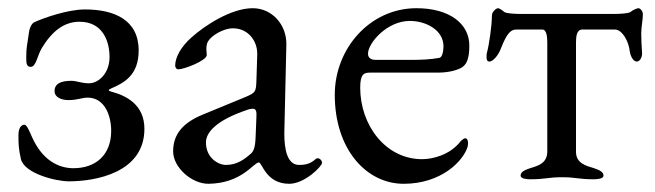

<svg xmlns="http://www.w3.org/2000/svg" viewBox="-20 -434 1597 468"><path d="M250 -218C283 -232 318 -251 318 -311C318 -386 258 -411 187 -411C146 -411 88 -391 64 -380C55 -376 51 -361 50 -351C46 -321 44 -320 44 -294C44 -281 44 -271 55 -271C68 -271 71 -299 82 -317C107 -358 136 -381 174 -381C230 -381 247 -334 247 -295C247 -255 220 -231 197 -231C178 -231 167 -237 154 -237C130 -237 113 -231 113 -212C113 -196 131 -190 147 -190C169 -190 179 -196 194 -196C234 -196 251 -154 251 -115C251 -55 212 -24 159 -24C122 -24 83 -44 58 -100C52 -114 45 -130 40 -130C31 -130 25 -121 25 -105C25 -84 25 -73 31 -46C40 -11 116 8 148 8C213 8 332 -13 332 -120C332 -178 289 -201 250 -211C243 -213 244 -215 250 -218Z M709 -32C680 -32 673 -70 673 -109L678 -325C679 -374 643 -414 596 -414C543 -414 478 -371 447 -343C422 -321 407 -295 407 -274C407 -271 409 -265 415 -265C428 -265 484 -286 484 -300C484 -305 483 -309 483 -314C483 -321 484 -328 487 -333C495 -347 524 -365 548 -365C584 -365 608 -335 607 -301L605 -237C604 -210 603 -208 577 -197L475 -155C426 -135 402 -107 402 -65C402 -26 447 14 488 14C570 13 598 -38 611 -38C619 -38 628 14 685 14C723 14 765 -29 765 -37C765 -45 755 -52 749 -46C738 -36 727 -32 709 -32ZM482 -87C482 -110 505 -140 582 -166C587 -168 593 -169 596 -169C604 -169 606 -163 605 -148L603 -99C602 -74 598 -65 591 -59C575 -45 557 -32 531 -32C512 -32 482 -49 482 -87Z M979 -383C1018 -383 1061 -361 1061 -321C1061 -310 1058 -294 1051 -293C1030 -289 1007 -288 978 -288H896C882 -288 877 -295 877 -303C877 -329 923 -383 979 -383ZM995 -414C882 -414 796 -316 796 -203C796 -70 873 14 964 14C1056 14 1110 -42 1120 -77C1122 -85 1121 -97 1114 -97C1111 -97 1106 -93 1103 -90C1077 -56 1034 -46 1009 -46C919 -46 858 -130 858 -220C858 -254 867 -257 883 -257H1047C1069 -257 1089 -261 1103 -268C1117 -275 1124 -290 1124 -323C1124 -376 1076 -414 995 -414Z M1474 -400H1252C1235 -400 1214 -401 1209 -405C1203 -410 1197 -414 1194 -414C1190 -414 1179 -406 1179 -396C1179 -371 1172 -324 1167 -306C1166 -303 1166 -299 1166 -295C1166 -289 1167 -284 1173 -284C1183 -284 1195 -302 1198 -309C1211 -341 1220 -362 1238 -362H1302C1313 -362 1314 -342 1314 -330V-65C1314 -36 1292 -30 1272 -24C1261 -20 1249 -16 1249 -6C1249 2 1265 3 1272 3C1311 3 1315 -2 1350 -2C1385 -2 1389 3 1428 3C1435 3 1451 2 1451 -6C1451 -16 1439 -20 1428 -24C1408 -30 1384 -36 1384 -64V-330C1384 -343 1385 -362 1399 -362H1479C1497 -362 1513 -332 1515 -309C1516 -301 1522 -284 1532 -284C1541 -284 1546 -297 1545 -306C1544 -320 1543 -336 1543 -352C1543 -369 1547 -385 1547 -399C1547 -408 1540 -414 1536 -414C1533 -414 1523 -410 1517 -405C1512 -401 1491 -400 1474 -400Z"/></svg>

Font: EB Garamond SC 08
Style: Regular
Weight: 400
Version: Version 0.016